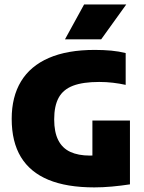

<svg xmlns="http://www.w3.org/2000/svg" viewBox="-20 -825 640 854"><path d="M399.5 8.5Q277 8.5 195.5 -25.2Q114 -59 73 -126.5Q32 -194 32 -296.5Q32 -394.5 73.5 -463Q115 -531.5 197.2 -567.2Q279.5 -603 401.5 -603Q440.5 -603 475 -599.8Q509.5 -596.5 539 -589V-447.5Q512 -453.5 482.2 -457Q452.5 -460.5 421 -460.5Q349 -460.5 305 -443.8Q261 -427 241 -390.5Q221 -354 221 -294Q221 -237.5 239 -201.8Q257 -166 292.5 -149.5Q328 -133 380 -133Q399 -133 420 -134.5Q441 -136 457 -138L391 -86.5V-289H558V-5Q519 1 477.8 4.8Q436.5 8.5 399.5 8.5ZM269 -650 354 -805H541.5L430 -650Z"/></svg>

Font: Encode Sans SC SemiCondensed ExtraBold
Style: Regular
Weight: 800
Width: 4
Designer: Multiple Designers
Foundry: Impallari Type
Version: Version 3.002